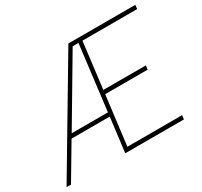

<svg xmlns="http://www.w3.org/2000/svg" viewBox="-165 -894 1144 1088"><g transform="rotate(-30 407.0 -350.0)"><path d="M-20 0 396 -700H834L831 -674H473L436 -373H714L711 -347H433L393 -26H751L748 0H364L392 -224H142L9 0ZM158 -250H395L447 -674H409Z"/></g></svg>

Font: Haskoy Thin
Style: Italic
Weight: 100
Designer: Ertekin Erdin
Foundry: Ertekin Erdin
Version: Version 2.000; ttfautohint (v1.8.4.7-5d5b)